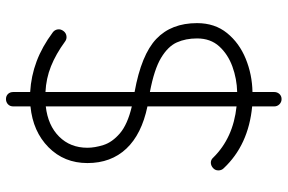

<svg xmlns="http://www.w3.org/2000/svg" viewBox="-176 -656 940 627"><g transform="rotate(-90 293.5 -343.0)"><path d="M283 107Q273 107 266 100Q259 93 259 83V11Q133 -1 57 -82Q50 -89 50 -99.5Q50 -110 58 -117Q66 -124 75.5 -124Q85 -124 92 -116Q156 -51 259 -40V-331Q168 -350 121 -400Q74 -450 74 -527Q74 -603 125.5 -654Q177 -705 259 -713V-769Q259 -780 266 -786.5Q273 -793 283 -793Q293 -793 299.5 -786.5Q306 -780 306 -769V-714Q358 -711 406 -693Q454 -675 501 -640Q509 -634 510.5 -624Q512 -614 505 -605Q499 -597 489 -595.5Q479 -594 471 -600Q430 -630 390 -646Q350 -662 306 -664V-373Q428 -351 479.5 -302Q531 -253 531 -169Q531 -111 498.5 -71Q466 -31 414.5 -10Q363 11 306 12V83Q306 93 299.5 100Q293 107 283 107ZM306 -38Q349 -39 389 -53.5Q429 -68 455 -96.5Q481 -125 481 -169Q481 -206 468 -235Q455 -264 417.5 -286.5Q380 -309 306 -323ZM259 -382V-663Q197 -656 160.5 -619.5Q124 -583 124 -527Q124 -503 133 -474.5Q142 -446 171 -421Q200 -396 259 -382Z"/></g></svg>

Font: Kurewa Gothic CJK TC Regular
Style: Regular
Weight: 400
Designer: Max Yao
Foundry: Max-Everyday
Version: Version 1.071; ttfautohint (v1.8.3)